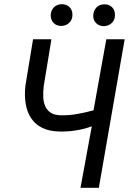

<svg xmlns="http://www.w3.org/2000/svg" viewBox="-20 -899 627 919"><path d="M222.7 -825.7C222.7 -810.5 227.5 -797.9 237.3 -788.6C246.6 -779.3 259.3 -774.4 274.4 -774.9C289.6 -775.4 302.2 -780.8 312 -790.5C321.8 -800.3 326.7 -812.5 326.7 -827.6C327.1 -842.8 322.3 -855.5 312.5 -865.2C302.2 -874.5 289.6 -879.4 274.4 -878.9C259.3 -878.4 246.6 -873 237.3 -863.3C228 -853 223.1 -840.8 222.7 -825.7ZM426.3 -824.7C425.8 -809.6 430.7 -796.9 440.9 -787.6C450.7 -778.3 462.9 -773.4 478 -773.9C493.2 -774.4 505.9 -779.8 515.6 -789.6C525.4 -798.8 530.3 -811.5 530.3 -826.7C530.8 -842.3 525.9 -855 516.1 -864.7C506.3 -874 493.7 -878.9 478 -878.4C462.9 -877.9 450.2 -872.6 440.9 -862.3C431.6 -852.1 426.8 -839.8 426.3 -824.7ZM453.1 0 576.7 -710.9H488.8L427.7 -371.1C401.9 -363.8 376 -357.9 350.1 -353.5C324.2 -348.6 297.9 -346.7 271 -347.2C250 -347.7 233.4 -352.1 221.7 -360.4C209.5 -368.7 201.2 -378.9 195.8 -392.1C190.4 -405.3 187.5 -419.9 187 -436.5C186.5 -453.1 187.5 -470.2 189.5 -488.3L226.1 -710.9H138.2L101.6 -488.8C98.1 -458 98.6 -429.2 103 -402.8C107.4 -376 115.7 -353 128.9 -333.5C141.6 -314 159.2 -298.3 182.1 -287.1C204.6 -275.9 232.4 -270 265.6 -269.5C292 -269 317.9 -270.5 343.8 -274.9C369.1 -278.8 394.5 -285.2 419.4 -294.4L365.2 0Z"/></svg>

Font: Roboto Condensed
Style: Italic
Weight: 400
Designer: Google
Version: Version 1.000;PS 001.000;hotconv 1.0.88;makeotf.lib2.5.64775